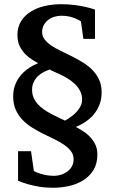

<svg xmlns="http://www.w3.org/2000/svg" viewBox="-20 -740 540 903"><path d="M366.2 -272Q366.2 -294.4 356.4 -312.7Q346.7 -331.1 331.5 -345.5Q316.4 -359.9 298.3 -370.8Q280.3 -381.8 263.2 -389.9Q246.1 -397.9 232.7 -403.6Q219.2 -409.2 213.9 -413.1Q212.9 -412.6 206.5 -410.4Q200.2 -408.2 190.9 -403.8Q181.6 -399.4 171.1 -392.3Q160.6 -385.3 151.6 -374.8Q142.6 -364.3 136.7 -350.1Q130.9 -335.9 130.9 -317.9Q130.9 -296.9 138.2 -280.3Q145.5 -263.7 158 -250Q170.4 -236.3 186.3 -225.3Q202.1 -214.4 219.2 -205.1Q236.3 -195.8 253.4 -188Q270.5 -180.2 285.2 -172.9Q282.7 -171.4 287.6 -173.8Q292.5 -176.3 301.5 -182.1Q310.5 -188 321.8 -196.8Q333 -205.6 342.8 -216.8Q352.5 -228 359.4 -241.9Q366.2 -255.9 366.2 -272ZM458 -306.2Q458 -275.9 449.5 -252.4Q440.9 -229 428.2 -211.2Q415.5 -193.4 400.4 -180.9Q385.3 -168.5 371.6 -160.4Q357.9 -152.3 348.4 -148.2Q338.9 -144 336.9 -143.1Q345.2 -137.7 362.1 -128.4Q378.9 -119.1 395.8 -103.8Q412.6 -88.4 425.3 -66.2Q438 -43.9 438 -13.2Q438 30.3 419.2 60.3Q400.4 90.3 370.6 108.6Q340.8 127 303.7 135Q266.6 143.1 230 143.1Q193.8 143.1 163.8 137.9Q133.8 132.8 111.8 126.5Q85.9 119.1 64.9 109.9V-28.8H126L139.2 64Q148.9 69.8 161.6 74.2Q174.3 78.6 187 81.5Q199.7 84.5 211.7 85.7Q223.6 86.9 231.9 86.9Q251 86.9 268.1 81.3Q285.2 75.7 298.1 65.7Q311 55.7 318.6 41.5Q326.2 27.3 326.2 9.8Q326.2 -12.2 314 -28.6Q301.8 -44.9 281.7 -58.8Q261.7 -72.8 236.3 -85Q210.9 -97.2 184.1 -110.4Q157.2 -123.5 131.8 -139.4Q106.4 -155.3 86.4 -175.8Q66.4 -196.3 54.2 -223.4Q42 -250.5 42 -286.1Q42 -313.5 49.3 -335Q56.6 -356.4 67.9 -373Q79.1 -389.6 93 -401.9Q106.9 -414.1 119.9 -422.4Q132.8 -430.7 143.6 -435.5Q154.3 -440.4 159.2 -442.9Q149.4 -448.7 132.8 -458.5Q116.2 -468.3 100.6 -483.6Q85 -499 73.5 -521.2Q62 -543.5 62 -575.2Q62 -612.3 78.6 -639.4Q95.2 -666.5 123.5 -684.6Q151.9 -702.6 188.7 -711.4Q225.6 -720.2 266.1 -720.2Q301.8 -720.2 331.1 -716.3Q360.4 -712.4 381.8 -707.5Q406.7 -702.1 426.8 -694.8V-557.1H372.1L360.8 -639.2Q350.1 -646.5 336.4 -652.3Q324.7 -657.7 307.6 -661.9Q290.5 -666 269 -666Q252 -666 235.8 -661.1Q219.7 -656.2 206.8 -646.5Q193.8 -636.7 186 -622.3Q178.2 -607.9 178.2 -588.9Q178.2 -569.3 190.2 -554Q202.1 -538.6 221.9 -525.4Q241.7 -512.2 266.8 -500.2Q292 -488.3 318.1 -475.1Q344.2 -461.9 369.4 -446.5Q394.5 -431.2 414.3 -411.1Q434.1 -391.1 446 -365.5Q458 -339.8 458 -306.2Z"/></svg>

Font: Charis SIL CyrE
Style: Bold
Weight: 700
Foundry: SIL International
Version: Version 5.000